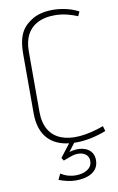

<svg xmlns="http://www.w3.org/2000/svg" viewBox="-100 -764 632 1027"><g transform="rotate(-10 216.0 -250.0)"><path d="M419 -51C228 19 98 -26 98 -185V-513C98 -664 212 -680 268 -680C316 -680 357 -667 391 -653L402 -677C329 -716 218 -723 153 -685C100 -653 66 -613 66 -504V-183C66 -55 136 -2 225 8L171 78L181 94L219 80C273 59 321 78 320 121C320 165 274 183 231 183C210 183 181 179 150 159L135 191C165 202 195 210 227 210C282 210 351 192 351 121C351 63 300 44 256 47C243 48 226 51 218 55L252 10C308 12 370 -1 427 -23Z"/></g></svg>

Font: Advent Pro
Style: ExtraLight
Weight: 250
Designer: Andreas Kalpakidis
Foundry: Andreas Kalpakidis
Version: Version 2.002 2007